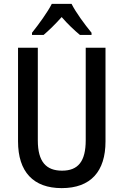

<svg xmlns="http://www.w3.org/2000/svg" viewBox="-20 -960 637 990"><path d="M349 -940H247C226 -898 180 -835 145 -791V-780H205C231 -802 266 -836 298 -872C329 -836 363 -804 392 -780H452V-791C416 -835 371 -896 349 -940ZM524 -231V-714H422V-237C422 -128 383 -80 300 -80C218 -80 175 -126 175 -236V-714H73V-231C73 -74 152 10 298 10C448 10 524 -76 524 -231Z"/></svg>

Font: Noto Sans Sinhala UI Condensed Medium
Style: Regular
Weight: 500
Width: 3
Designer: Jelle Bosma - Monotype Design Team
Foundry: Monotype Imaging Inc.
Version: Version 2.006